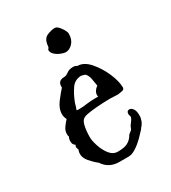

<svg xmlns="http://www.w3.org/2000/svg" viewBox="-121 -513 513 577"><g transform="rotate(-30 136.0 -225.0)"><path d="M125 -2Q89 -2 70 -31Q57 -41 45.5 -54.5Q34 -68 34 -82Q34 -89 37 -96Q32 -107 36 -111L37 -112Q34 -114 31 -118Q28 -122 28 -129Q28 -139 32 -144L31 -145Q30 -148 30 -154Q30 -165 37.5 -175.5Q45 -186 52 -193Q47 -203 47 -212Q47 -232 61.5 -251Q76 -270 87 -282Q85 -306 109 -306Q116 -306 124.5 -312.5Q133 -319 146 -319Q151 -319 154 -318Q157 -317 160 -315Q182 -315 201.5 -292.5Q221 -270 233.5 -241Q246 -212 246 -190Q245 -184 239 -182.5Q233 -181 225 -180H217Q210 -180 203.5 -180.5Q197 -181 194 -181Q184 -181 166 -180Q148 -179 130 -177Q112 -175 103 -171Q93 -167 89 -150Q85 -133 85 -110Q85 -99 91 -80Q97 -61 108.5 -46Q120 -31 137 -31Q159 -31 170.5 -37Q182 -43 189 -54Q191 -59 198 -63.5Q205 -68 206 -74Q208 -80 214 -87Q220 -94 222 -101Q223 -103 221.5 -106.5Q220 -110 220 -114Q220 -117 222 -120.5Q224 -124 230 -124Q236 -124 241.5 -116.5Q247 -109 247 -95Q247 -92 247 -89Q247 -86 246 -83Q243 -71 240 -68Q239 -65 236 -62Q233 -59 230 -54Q223 -46 210.5 -33.5Q198 -21 183.5 -11.5Q169 -2 157 -2ZM91 -201Q94 -200 97 -200Q100 -200 103 -200Q109 -200 114.5 -200.5Q120 -201 126 -202Q134 -203 141.5 -203.5Q149 -204 154 -204H168Q167 -206 167 -210Q167 -223 182 -234Q180 -245 178 -258Q176 -271 168 -280L159 -283Q156 -283 154 -284Q132 -283 120 -265.5Q108 -248 101 -230Q98 -224 96.5 -217.5Q95 -211 91 -201ZM150 -368Q146 -368 136 -371.5Q126 -375 117 -382.5Q108 -390 108 -400Q108 -401 108.5 -401Q109 -401 109 -402Q113 -406 113 -410Q115 -435 130.5 -441.5Q146 -448 158 -448Q166 -448 176 -434Q186 -420 186 -412Q186 -392 175 -380Q164 -368 150 -368Z"/></g></svg>

Font: RU Serius
Style: Regular
Weight: 400
Designer: Robert E. Leuschke
Foundry: Robert E. Leuschke
Version: Version 1.011; ttfautohint (v1.8.3)